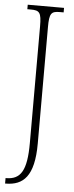

<svg xmlns="http://www.w3.org/2000/svg" viewBox="-63 -745 390 1017"><g transform="rotate(5 132.5 -237.0)"><path d="M5 240H10C100 239 159 190 159 14V-605C159 -679 169 -690 215 -690H235V-714H42V-690H61C107 -690 117 -679 117 -606V15C117 162 85 211 8 211H5Z"/></g></svg>

Font: Noto Serif Armenian ExtraCondensed ExtraLight
Style: Regular
Weight: 200
Width: 2
Designer: Monotype Design Team
Foundry: Monotype Imaging Inc.
Version: Version 2.008